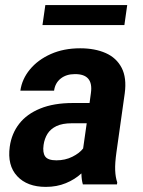

<svg xmlns="http://www.w3.org/2000/svg" viewBox="-20 -729 564 759"><path d="M482.9 -709 471.7 -629.9H147.9L159.2 -709ZM440.4 -127.9Q434.1 -83.5 435.3 -55.7Q436.5 -27.8 443.4 -8.3L442.4 0H307.6Q302.2 -18.1 301.8 -43.5Q275.9 -19.5 240.2 -4.9Q204.6 9.8 161.1 9.8Q87.4 9.8 47.9 -32.7Q8.3 -75.2 18.6 -149.4Q25.9 -201.2 55.9 -239.7Q85.9 -278.3 139.2 -300Q192.4 -321.8 268.6 -321.8H334L339.4 -361.3Q350.1 -437 275.4 -436Q242.2 -436 220 -418.5Q197.8 -400.9 193.8 -370.6H60.5Q66.9 -416.5 98.4 -454.6Q129.9 -492.7 180.9 -515.4Q231.9 -538.1 296.9 -538.1Q355 -538.1 397.7 -519.3Q440.4 -500.5 460.9 -460.9Q481.4 -421.4 473.1 -359.9ZM203.1 -95.2Q237.8 -95.2 266.1 -109.4Q294.4 -123.5 308.6 -142.1L322.8 -241.7H263.7Q226.6 -241.7 203.1 -230.5Q179.7 -219.2 167.7 -200Q155.8 -180.7 152.3 -156.2Q147.9 -125.5 158.7 -110.4Q169.4 -95.2 203.1 -95.2Z"/></svg>

Font: Robert Sans ExtraBold
Style: Italic
Weight: 800
Italic angle: -8°
Designer: Christian Robertson (extended by Adam Twardoch)
Foundry: Google
Version: Version 12.135;April 2, 2019;FontCreator 11.5.0.2425 64-bit;